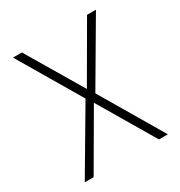

<svg xmlns="http://www.w3.org/2000/svg" viewBox="-166 -817 878 934"><g transform="rotate(-30 273.5 -350.0)"><path d="M40 0 247 -351 41 -700H91L276 -388L457 -700H507L301 -349L507 0H457L272 -313L90 0Z"/></g></svg>

Font: DM Sans 20pt ExtraLight
Style: Regular
Weight: 250
Version: Version 4.004;gftools[0.9.30]